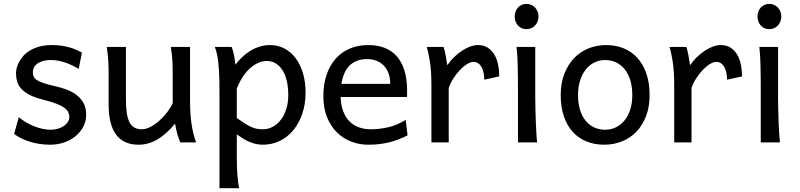

<svg xmlns="http://www.w3.org/2000/svg" viewBox="-20 -743 4173 1002"><path d="M390.6 -383.3Q378.4 -390.6 362.8 -398.7Q347.2 -406.7 328.9 -413.6Q310.5 -420.4 289.8 -425Q269 -429.7 246.6 -429.7Q219.7 -429.7 201.4 -423.8Q183.1 -418 172.1 -408.9Q161.1 -399.9 156.2 -388.4Q151.4 -377 151.4 -366.2Q151.4 -353.5 155.3 -343.8Q159.2 -334 171.6 -325.7Q184.1 -317.4 207 -309.6Q230 -301.8 268.6 -293Q301.8 -285.6 331.1 -274.2Q360.4 -262.7 382.3 -245.1Q404.3 -227.5 417 -202.9Q429.7 -178.2 429.7 -144Q429.7 -110.8 415 -82.5Q400.4 -54.2 375 -33Q349.6 -11.7 315.4 0.2Q281.2 12.2 241.7 12.2Q211.9 12.2 184.3 7.8Q156.7 3.4 132.6 -4.4Q108.4 -12.2 88.4 -22.5Q68.4 -32.7 53.7 -43.9L78.1 -131.8Q94.7 -117.2 115.5 -105Q136.2 -92.8 158.2 -84Q180.2 -75.2 202.4 -70.6Q224.6 -65.9 244.1 -65.9Q265.6 -65.9 283.4 -71.5Q301.3 -77.1 314.2 -86.2Q327.1 -95.2 334.5 -107.2Q341.8 -119.1 341.8 -131.8Q341.8 -145.5 336.2 -157.5Q330.6 -169.4 315.7 -180.4Q300.8 -191.4 274.7 -201.7Q248.5 -211.9 207.5 -222.2Q163.1 -232.9 135 -247.6Q106.9 -262.2 91.1 -279.8Q75.2 -297.4 69.3 -317.9Q63.5 -338.4 63.5 -361.3Q63.5 -372.6 67.1 -387.7Q70.8 -402.8 79.3 -419.2Q87.9 -435.5 101.8 -451.4Q115.7 -467.3 136.7 -479.7Q157.7 -492.2 186 -500Q214.4 -507.8 251.5 -507.8Q277.8 -507.8 301 -504.4Q324.2 -501 343.5 -495.4Q362.8 -489.7 378.9 -482.7Q395 -475.6 407.7 -468.8Z M920.4 0Q917 -8.3 913.1 -19.5Q909.2 -30.8 905.5 -43.5Q901.9 -56.2 898.7 -70.1Q895.5 -84 893.6 -97.7Q849.1 -43.5 802 -15.6Q754.9 12.2 703.1 12.2Q546.9 12.2 546.9 -197.8V-341.8Q546.9 -365.2 546.6 -384.3Q546.4 -403.3 545.4 -421.1Q544.4 -439 542.5 -457.5Q540.5 -476.1 537.1 -498H637.2V-227.1Q637.2 -185.5 641.4 -155.5Q645.5 -125.5 655.3 -106.2Q665 -86.9 680.9 -77.6Q696.8 -68.4 720.2 -68.4Q741.7 -68.4 766.1 -81.3Q790.5 -94.2 812.7 -114.3Q835 -134.3 853.3 -158.4Q871.6 -182.6 881.3 -205.1V-341.8Q881.3 -365.7 881.1 -385Q880.9 -404.3 879.9 -421.9Q878.9 -439.5 877 -457.5Q875 -475.6 871.6 -498H971.7V-219.7Q971.7 -148.4 979.7 -95Q987.8 -41.5 1003.4 0Z M1215.8 -127Q1240.7 -109.4 1259 -97.9Q1277.3 -86.4 1292.5 -79.8Q1307.6 -73.2 1321.5 -70.8Q1335.4 -68.4 1352.5 -68.4Q1378.4 -68.4 1402.1 -80.6Q1425.8 -92.8 1444.1 -116Q1462.4 -139.2 1473.4 -172.1Q1484.4 -205.1 1484.4 -246.6Q1484.4 -287.1 1476.8 -320.1Q1469.2 -353 1454.6 -376.2Q1439.9 -399.4 1419.2 -412.1Q1398.4 -424.8 1372.1 -424.8Q1351.1 -424.8 1329.1 -415.5Q1307.1 -406.2 1286.4 -388.2Q1265.6 -370.1 1247.6 -343Q1229.5 -315.9 1215.8 -280.8ZM1189 -498Q1194.3 -485.4 1199.7 -462.2Q1205.1 -439 1208.5 -405.3Q1225.6 -427.7 1245.8 -446.8Q1266.1 -465.8 1288.8 -479.2Q1311.5 -492.7 1336.7 -500.2Q1361.8 -507.8 1389.2 -507.8Q1430.7 -507.8 1465.1 -489.5Q1499.5 -471.2 1523.7 -438.2Q1547.9 -405.3 1561.3 -360.1Q1574.7 -314.9 1574.7 -261.2Q1574.7 -198.7 1557.1 -148.2Q1539.6 -97.7 1509.5 -62Q1479.5 -26.4 1439 -7.1Q1398.4 12.2 1352.5 12.2Q1333 12.2 1315.7 8.3Q1298.3 4.4 1282 -2.4Q1265.6 -9.3 1249.5 -19.3Q1233.4 -29.3 1215.8 -41.5V73.2Q1215.8 102.5 1216.6 126.2Q1217.3 149.9 1218.8 169.9Q1220.2 189.9 1222.7 206.8Q1225.1 223.6 1228 239.3H1125.5V-236.8Q1125.5 -282.2 1124.8 -321Q1124 -359.9 1121.6 -392.3Q1119.1 -424.8 1114.3 -451.2Q1109.4 -477.5 1101.1 -498Z M1757.8 -236.8Q1759.3 -193.8 1771.2 -162.1Q1783.2 -130.4 1804 -109.6Q1824.7 -88.9 1852.8 -78.6Q1880.9 -68.4 1914.1 -68.4Q1961.4 -68.4 2006.8 -79.1Q2052.2 -89.8 2097.2 -117.2L2106.9 -36.6Q2081.1 -23.4 2056.2 -14.2Q2031.2 -4.9 2006.3 1Q1981.4 6.8 1955.8 9.5Q1930.2 12.2 1901.9 12.2Q1855 12.2 1812.5 -4.2Q1770 -20.5 1737.8 -52.5Q1705.6 -84.5 1686.5 -131.8Q1667.5 -179.2 1667.5 -241.7Q1667.5 -302.2 1683.8 -351.3Q1700.2 -400.4 1730.5 -435.3Q1760.7 -470.2 1804.2 -489Q1847.7 -507.8 1901.9 -507.8Q1941.9 -507.8 1972.7 -498.3Q2003.4 -488.8 2025.9 -471.9Q2048.3 -455.1 2063.5 -432.6Q2078.6 -410.2 2087.6 -384.3Q2096.7 -358.4 2100.6 -330.3Q2104.5 -302.2 2104.5 -274.9V-255.9Q2104.5 -243.7 2104 -236.8ZM1894.5 -434.6Q1840.8 -434.6 1806.6 -403.1Q1772.5 -371.6 1761.7 -305.2H2016.6Q2016.6 -336.4 2007.6 -360.6Q1998.5 -384.8 1982.2 -401.4Q1965.8 -418 1943.4 -426.3Q1920.9 -434.6 1894.5 -434.6Z M2231.4 0V-300.3Q2231.4 -372.6 2223.4 -422.6Q2215.3 -472.7 2207 -498H2294.9Q2297.9 -490.2 2300.8 -477.8Q2303.7 -465.3 2306.2 -451.7Q2308.6 -438 2310.5 -424.8L2314.5 -402.8Q2332 -428.2 2352.8 -447.8Q2373.5 -467.3 2394.8 -480.7Q2416 -494.1 2436.3 -501Q2456.5 -507.8 2473.1 -507.8Q2503.9 -507.8 2525.1 -494.4Q2546.4 -481 2559.8 -458.3Q2573.2 -435.5 2579.3 -406Q2585.4 -376.5 2585.4 -344.2L2507.3 -327.1Q2507.3 -345.2 2503.9 -362.1Q2500.5 -378.9 2493.7 -391.8Q2486.8 -404.8 2476.3 -412.4Q2465.8 -419.9 2451.2 -419.9Q2435.5 -419.9 2416.5 -408Q2397.5 -396 2379.2 -376.5Q2360.8 -356.9 2345.2 -332.5Q2329.6 -308.1 2321.8 -283.2V0Z M2666 -656.7Q2666 -670.4 2670.4 -682.4Q2674.8 -694.3 2682.9 -703.4Q2690.9 -712.4 2702.1 -717.5Q2713.4 -722.7 2727.1 -722.7Q2740.7 -722.7 2752.4 -717.5Q2764.2 -712.4 2772.5 -703.4Q2780.8 -694.3 2785.6 -682.4Q2790.5 -670.4 2790.5 -656.7Q2790.5 -643.1 2785.6 -631.1Q2780.8 -619.1 2772.5 -610.1Q2764.2 -601.1 2752.4 -595.9Q2740.7 -590.8 2727.1 -590.8Q2713.4 -590.8 2702.1 -595.9Q2690.9 -601.1 2682.9 -610.1Q2674.8 -619.1 2670.4 -631.1Q2666 -643.1 2666 -656.7ZM2773.4 -231.9Q2773.4 -208.5 2774.2 -176.5Q2774.9 -144.5 2776.1 -111.8Q2777.3 -79.1 2779.1 -49.3Q2780.8 -19.5 2783.2 0H2683.1V-258.8Q2683.1 -294.4 2682.9 -329.1Q2682.6 -363.8 2681.9 -394.8Q2681.2 -425.8 2679.7 -452.4Q2678.2 -479 2675.8 -498H2773.4Z M2996.6 -246.6Q2996.6 -204.1 3006.8 -170.4Q3017.1 -136.7 3035.9 -113.5Q3054.7 -90.3 3080.6 -78.1Q3106.4 -65.9 3138.2 -65.9Q3167.5 -65.9 3193.4 -78.1Q3219.2 -90.3 3238.5 -113.5Q3257.8 -136.7 3268.8 -170.4Q3279.8 -204.1 3279.8 -246.6Q3279.8 -289.6 3269.5 -323.5Q3259.3 -357.4 3240.5 -381.1Q3221.7 -404.8 3195.6 -417.2Q3169.4 -429.7 3138.2 -429.7Q3108.4 -429.7 3082.5 -417.2Q3056.6 -404.8 3037.6 -381.1Q3018.6 -357.4 3007.6 -323.5Q2996.6 -289.6 2996.6 -246.6ZM2906.2 -246.6Q2906.2 -309.6 2925.3 -358.2Q2944.3 -406.7 2976.6 -440.2Q3008.8 -473.6 3051.8 -490.7Q3094.7 -507.8 3143.1 -507.8Q3193.4 -507.8 3235.1 -490.7Q3276.9 -473.6 3306.9 -440.2Q3336.9 -406.7 3353.5 -358.2Q3370.1 -309.6 3370.1 -246.6Q3370.1 -183.6 3351.1 -135.3Q3332 -86.9 3299.8 -54.2Q3267.6 -21.5 3224.6 -4.6Q3181.6 12.2 3133.3 12.2Q3083 12.2 3041.3 -4.6Q2999.5 -21.5 2969.5 -54.2Q2939.5 -86.9 2922.9 -135.3Q2906.2 -183.6 2906.2 -246.6Z M3498.5 0V-300.3Q3498.5 -372.6 3490.5 -422.6Q3482.4 -472.7 3474.1 -498H3562Q3564.9 -490.2 3567.9 -477.8Q3570.8 -465.3 3573.2 -451.7Q3575.7 -438 3577.6 -424.8L3581.5 -402.8Q3599.1 -428.2 3619.9 -447.8Q3640.6 -467.3 3661.9 -480.7Q3683.1 -494.1 3703.4 -501Q3723.6 -507.8 3740.2 -507.8Q3771 -507.8 3792.2 -494.4Q3813.5 -481 3826.9 -458.3Q3840.3 -435.5 3846.4 -406Q3852.5 -376.5 3852.5 -344.2L3774.4 -327.1Q3774.4 -345.2 3771 -362.1Q3767.6 -378.9 3760.7 -391.8Q3753.9 -404.8 3743.4 -412.4Q3732.9 -419.9 3718.3 -419.9Q3702.6 -419.9 3683.6 -408Q3664.6 -396 3646.2 -376.5Q3627.9 -356.9 3612.3 -332.5Q3596.7 -308.1 3588.9 -283.2V0Z M3933.1 -656.7Q3933.1 -670.4 3937.5 -682.4Q3941.9 -694.3 3950 -703.4Q3958 -712.4 3969.2 -717.5Q3980.5 -722.7 3994.1 -722.7Q4007.8 -722.7 4019.5 -717.5Q4031.2 -712.4 4039.6 -703.4Q4047.9 -694.3 4052.7 -682.4Q4057.6 -670.4 4057.6 -656.7Q4057.6 -643.1 4052.7 -631.1Q4047.9 -619.1 4039.6 -610.1Q4031.2 -601.1 4019.5 -595.9Q4007.8 -590.8 3994.1 -590.8Q3980.5 -590.8 3969.2 -595.9Q3958 -601.1 3950 -610.1Q3941.9 -619.1 3937.5 -631.1Q3933.1 -643.1 3933.1 -656.7ZM4040.5 -231.9Q4040.5 -208.5 4041.3 -176.5Q4042 -144.5 4043.2 -111.8Q4044.4 -79.1 4046.1 -49.3Q4047.9 -19.5 4050.3 0H3950.2V-258.8Q3950.2 -294.4 3950 -329.1Q3949.7 -363.8 3949 -394.8Q3948.2 -425.8 3946.8 -452.4Q3945.3 -479 3942.9 -498H4040.5Z"/></svg>

Font: Andika Phon
Style: Regular
Weight: 400
Designer: Victor Gaultney, Annie Olsen, Julie Remington, Don Collingsworth, Eric Hays, Becca Hirsbrunner
Foundry: SIL International
Version: Version 5.000